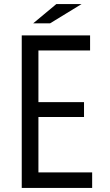

<svg xmlns="http://www.w3.org/2000/svg" viewBox="-20 -899 540 944"><path d="M256.8 -878.9H380.9L226.1 -784.2H143.1ZM86.9 -725.1H422.9V-650.9H168.9V-397H393.1V-323.7H168.9V-51.3H433.1V24.9H86.9Z"/></svg>

Font: BIZ UDGothic
Style: Regular
Weight: 400
Monospace: yes
Designer: TypeBank Co., Ltd.
Foundry: Morisawa Inc.
Version: Version 1.05